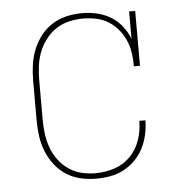

<svg xmlns="http://www.w3.org/2000/svg" viewBox="-45 -580 589 631"><g transform="rotate(-5 250.0 -265.0)"><path d="M247 8Q221 8 195.5 2Q170 -4 148.5 -18Q127 -32 111 -53Q95 -74 85.5 -98Q76 -122 72.5 -148Q69 -174 69 -200V-330Q69 -356 72.5 -382Q76 -408 85.5 -432Q95 -456 111 -477Q127 -498 149 -512Q171 -526 196.5 -532Q222 -538 248 -538Q273 -538 297 -532.5Q321 -527 342 -514.5Q363 -502 378.5 -482.5Q394 -463 403 -440V-530H423V-349H403Q403 -371 400 -392.5Q397 -414 388.5 -434Q380 -454 366 -471Q352 -488 333.5 -499.5Q315 -511 293.5 -515.5Q272 -520 250 -520Q250 -520 250 -520Q250 -520 250 -520Q226 -520 203 -514.5Q180 -509 160.5 -496Q141 -483 126.5 -464Q112 -445 103.5 -423Q95 -401 92 -377.5Q89 -354 89 -330V-200Q89 -177 92 -153.5Q95 -130 103 -108Q111 -86 125 -67Q139 -48 158.5 -34.5Q178 -21 201 -15.5Q224 -10 247 -10Q279 -10 309.5 -20Q340 -30 362 -52.5Q384 -75 394.5 -105.5Q405 -136 405 -167Q405 -168 405 -168Q405 -168 405 -169H425Q425 -168 425 -167.5Q425 -167 425 -167Q425 -144 419.5 -120.5Q414 -97 403.5 -76.5Q393 -56 376 -39Q359 -22 338 -11Q317 0 294 4Q271 8 247 8Z"/></g></svg>

Font: Iosevka Slab Thin
Style: Regular
Weight: 100
Monospace: yes
Designer: Belleve Invis
Foundry: Belleve Invis
Version: Version 11.1.0; ttfautohint (v1.8.3)